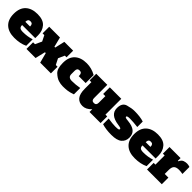

<svg xmlns="http://www.w3.org/2000/svg" viewBox="364 -1958 3360 3360"><g transform="rotate(45 2044.0 -278.0)"><path d="M368.2 -328.1Q368.2 -392.1 310.1 -392.1Q252 -392.1 252 -328.1V-321.8H368.2ZM559.1 -36.1Q455.6 14.2 312 14.2Q168 14.2 87.9 -60.3Q7.8 -134.8 7.8 -278.3Q7.8 -422.4 87.6 -496.1Q167.5 -569.8 308.6 -569.8Q449.7 -569.8 512.9 -496.8Q576.2 -423.8 576.2 -314V-242.2H252V-235.8Q252 -199.7 272.5 -181.9Q293 -164.1 347.2 -164.1Q461.4 -164.1 559.1 -195.8Z M1206.1 -164.1V0H940.9L891.1 -188H871.1L826.2 0H601.1V-164.1H647.9L704.1 -285.2L650.9 -392.1H607.9V-556.2H874L919.9 -373H939.9L981.9 -556.2H1200.2V-392.1H1159.2L1106.9 -274.9L1163.1 -164.1Z M1467.8 -328.1V-242.2Q1467.8 -164.1 1558.6 -164.1Q1649.4 -164.1 1750 -182.1V-24.9Q1674.8 2 1621.6 8.1Q1568.4 14.2 1512.7 14.2Q1457 14.2 1400.9 -3.9Q1344.7 -22 1284.2 -78.4Q1223.6 -134.8 1223.6 -278.3Q1223.6 -422.4 1303.5 -496.1Q1383.3 -569.8 1525.9 -569.8Q1646.5 -569.8 1755.9 -507.8V-310.1H1584V-328.1Q1584 -392.1 1525.9 -392.1Q1467.8 -392.1 1467.8 -328.1Z M1815.4 -228V-392.1H1771.5V-556.2H2045.4V-228Q2045.4 -164.1 2103.5 -164.1Q2161.6 -164.1 2161.6 -228V-392.1H2107.4V-556.2H2391.6V-164.1H2435.5V0H2161.6V-67.9Q2085.4 14.2 1998 14.2Q1910.6 14.2 1863 -44.4Q1815.4 -103 1815.4 -228Z M2674.3 -196.8Q2451.2 -227.1 2451.2 -387.2Q2451.2 -516.1 2544.7 -543Q2638.2 -569.8 2706.5 -569.8Q2850.1 -569.8 2938.5 -540V-404.8Q2822.8 -418.9 2747.1 -418.9Q2671.4 -418.9 2671.4 -395Q2671.4 -382.3 2686.5 -376.2Q2701.7 -370.1 2747.1 -366.2Q2863.3 -355 2918.2 -309.1Q2973.1 -263.2 2973.1 -176.3Q2973.1 -89.4 2912.1 -37.6Q2851.1 14.2 2713.4 14.2Q2575.7 14.2 2480.5 -17.1V-155.8Q2598.1 -138.2 2660.6 -138.2Q2723.1 -138.2 2737.3 -145Q2751.5 -151.9 2751.5 -164.6Q2751.5 -177.2 2736.3 -183.6Q2721.2 -189.9 2674.3 -196.8Z M3347.2 -328.1Q3347.2 -392.1 3289.1 -392.1Q3231 -392.1 3231 -328.1V-321.8H3347.2ZM3538.1 -36.1Q3434.6 14.2 3291 14.2Q3147 14.2 3066.9 -60.3Q2986.8 -134.8 2986.8 -278.3Q2986.8 -422.4 3066.7 -496.1Q3146.5 -569.8 3287.6 -569.8Q3428.7 -569.8 3491.9 -496.8Q3555.2 -423.8 3555.2 -314V-242.2H3231V-235.8Q3231 -199.7 3251.5 -181.9Q3272 -164.1 3326.2 -164.1Q3440.4 -164.1 3538.1 -195.8Z M3984.9 -392.1Q3918.9 -392.1 3888.9 -362.5Q3858.9 -333 3858.9 -261.2V-164.1H3949.7V0H3585V-164.1H3628.9V-392.1H3585V-556.2H3858.9V-490.2L3868.7 -486.8Q3896 -543 3933.3 -556.4Q3970.7 -569.8 4006.8 -569.8Q4043 -569.8 4078.1 -556.2V-382.8Q4025.4 -392.1 3984.9 -392.1Z"/></g></svg>

Font: AlfaSlabOne-Regular
Style: Regular
Weight: 400
Designer: JM Sole
Foundry: JM Sole
Version: Version 1.001